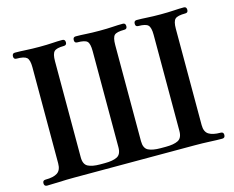

<svg xmlns="http://www.w3.org/2000/svg" viewBox="-101 -873 1241 1019"><g transform="rotate(-15 520.0 -363.0)"><path d="M39 0Q23 0 23 -17Q23 -33 39 -33Q83 -33 104.5 -47.5Q126 -62 126 -99V-627Q126 -668 112 -680.5Q98 -693 56 -693Q41 -693 41 -709Q41 -726 56 -726Q83 -726 116 -724Q149 -722 191 -722Q233 -722 261 -724Q289 -726 316 -726Q332 -726 332 -709Q332 -693 316 -693Q276 -693 263 -680Q250 -667 250 -627V-99Q250 -60 273.5 -48Q297 -36 340 -36H366Q410 -36 433.5 -48Q457 -60 457 -99V-627Q457 -668 444.5 -680.5Q432 -693 390 -693Q375 -693 375 -709Q375 -726 390 -726Q417 -726 447.5 -724Q478 -722 521 -722Q563 -722 592.5 -724Q622 -726 649 -726Q664 -726 664 -709Q664 -693 649 -693Q606 -693 593.5 -680.5Q581 -668 581 -627V-99Q581 -60 604.5 -48Q628 -36 672 -36H701Q745 -36 768.5 -48Q792 -60 792 -99V-627Q792 -667 779 -680Q766 -693 725 -693Q710 -693 710 -709Q710 -726 725 -726Q752 -726 783 -724Q814 -722 856 -722Q899 -722 928 -724Q957 -726 984 -726Q999 -726 999 -709Q999 -693 984 -693Q941 -693 927.5 -680.5Q914 -668 914 -627V-98Q914 -61 936 -47Q958 -33 1001 -33Q1017 -33 1017 -17Q1017 0 1001 0Q974 0 933.5 -2Q893 -4 850 -4H189Q147 -4 106 -2Q65 0 39 0Z"/></g></svg>

Font: Zen Antique Soft
Style: Regular
Weight: 400
Designer: Yoshimichi Ohira
Foundry: Positype
Version: Version 1.001